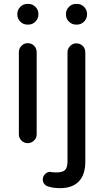

<svg xmlns="http://www.w3.org/2000/svg" viewBox="-20 -724 531 979"><path d="M68.4 -649.4V-653.3Q68.4 -673.8 83.5 -689Q98.6 -704.1 119.1 -704.1H125Q145.5 -704.1 160.6 -689Q175.8 -673.8 175.8 -653.3V-649.4Q175.8 -628.9 160.6 -613.8Q145.5 -598.6 125 -598.6H119.1Q98.6 -598.6 83.5 -613.8Q68.4 -628.9 68.4 -649.4ZM316.4 -649.4V-653.3Q316.4 -673.8 331.5 -689Q346.7 -704.1 367.2 -704.1H373Q393.6 -704.1 408.7 -689Q423.8 -673.8 423.8 -653.3V-649.4Q423.8 -628.9 408.7 -613.8Q393.6 -598.6 373 -598.6H367.2Q346.7 -598.6 331.5 -613.8Q316.4 -628.9 316.4 -649.4ZM76.2 -39.1V-458Q76.2 -476.6 89.4 -490.2Q102.5 -503.9 121.1 -503.9Q140.6 -503.9 153.8 -490.7Q167 -477.5 167 -458V-39.1Q167 -20.5 153.3 -7.3Q139.6 5.9 121.1 5.9Q102.5 5.9 89.4 -7.3Q76.2 -20.5 76.2 -39.1ZM224.6 226.6Q211.9 222.7 205.1 212.9Q198.2 203.1 198.2 190.4Q198.2 175.8 209.5 164.1Q220.7 152.3 236.3 152.3L248 154.3H251Q256.8 155.3 265.6 155.3Q297.9 155.3 311 143.6Q324.2 131.8 324.2 98.6V-457Q324.2 -475.6 337.4 -489.3Q350.6 -502.9 369.1 -502.9Q388.7 -502.9 401.9 -489.7Q415 -476.6 415 -457V100.6Q415 166 382.3 200.7Q349.6 235.4 286.1 235.4Q251 235.4 224.6 226.6Z"/></svg>

Font: KTXP_ComRound
Style: Medium
Weight: 500
Version: Version 1.01;May 16, 2022;FontCreator 13.0.0.2683 64-bit